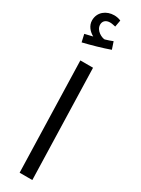

<svg xmlns="http://www.w3.org/2000/svg" viewBox="-244 -948 711 969"><g transform="rotate(30 111.5 -463.5)"><path d="M25 -726C71 -737 135 -755 176 -770L162 -812C150 -807 135 -802 118 -797C102 -797 61 -816 61 -851C61 -870 74 -885 100 -885C111 -885 121 -882 132 -880L139 -919C126 -925 111 -927 100 -927C55 -927 15 -898 15 -849C15 -818 37 -794 61 -781C47 -778 34 -775 15 -770ZM83 0H157L139 -644H65Z"/></g></svg>

Font: Noto Sans Arabic UI XCn
Style: Regular
Weight: 400
Width: 2
Designer: Monotype Design Team, Nadine Chahine and Nizar Qandah
Foundry: Monotype Imaging Inc.
Version: Version 2.010